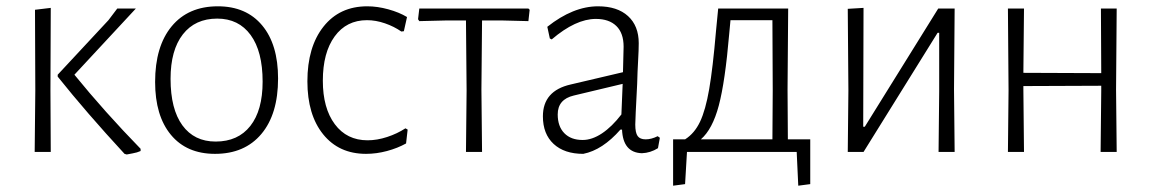

<svg xmlns="http://www.w3.org/2000/svg" viewBox="-20 -482 3653 609"><path d="M92 -195 91 -451 141 -457 140 -198 141 0H90ZM216 -245Q312 -127 426 -10V-3Q415 2 400.5 4.5Q386 7 382 8L375 6Q254 -125 163 -239V-245L324 -418L352 -455H411Z M862 -233Q862 -120 809 -57Q756 6 662 6Q572 6 522 -54.5Q472 -115 472 -222Q472 -335 524.5 -398.5Q577 -462 671 -462Q761 -462 811.5 -401.5Q862 -341 862 -233ZM521 -232Q521 -136 558.5 -84.5Q596 -33 664 -33Q735 -33 774 -82.5Q813 -132 813 -223Q813 -319 775 -371Q737 -423 669 -423Q599 -423 560 -373Q521 -323 521 -232Z M1271 -428 1261 -383 1253 -382Q1230 -398 1201 -408Q1172 -418 1144 -418Q1079 -418 1041.5 -366.5Q1004 -315 1004 -226Q1004 -139 1042 -88Q1080 -37 1146 -37Q1176 -37 1208 -47.5Q1240 -58 1266 -75L1273 -71L1268 -27Q1241 -12 1207.5 -3Q1174 6 1141 6Q1055 6 1005 -56Q955 -118 955 -224Q955 -333 1006 -397.5Q1057 -462 1145 -462Q1177 -462 1211.5 -452.5Q1246 -443 1271 -428Z M1660 -451 1656 -415 1576 -417H1509L1507 -198L1509 0H1458L1460 -195L1458 -417H1392L1310 -415L1306 -421L1310 -455H1656Z M2006 -345Q2006 -324 2004 -289.5Q2002 -255 2001 -216Q1995 -102 1995 -87Q1995 -61 2002.5 -50.5Q2010 -40 2028 -40Q2046 -40 2066 -50L2073 -45L2067 -12Q2043 3 2016 4Q1956 2 1953 -71H1948Q1891 -6 1830 6Q1770 6 1736 -25.5Q1702 -57 1702 -113Q1702 -194 1790 -214L1956 -253L1958 -334Q1958 -377 1935 -399.5Q1912 -422 1870 -422Q1806 -422 1730 -357L1724 -360L1716 -397Q1798 -462 1877 -462Q1938 -462 1972 -431Q2006 -400 2006 -345ZM1800 -179Q1749 -167 1749 -119Q1749 -81 1770 -59.5Q1791 -38 1828 -38Q1858 -38 1889.5 -59Q1921 -80 1951 -119L1955 -216Z M2550 102 2512 107 2507 0H2159L2153 102L2115 107V-40H2153Q2183 -59 2200.5 -96Q2218 -133 2229.5 -199.5Q2241 -266 2251 -383L2258 -455H2480L2478 -198L2479 -40H2550ZM2431 -195 2430 -418H2297L2293 -375Q2280 -223 2260 -147.5Q2240 -72 2203 -40H2430Z M2671 -195 2669 -454 2719 -457 2718 -80H2723L2956 -455H3008L3006 -199L3008 0H2957L2959 -192V-378H2954L2719 0H2669Z M3520 -198 3522 0H3471L3473 -195V-210L3226 -209V-198L3228 0H3177L3179 -195L3177 -455H3228L3226 -251L3473 -250L3472 -455H3522Z"/></svg>

Font: Luna Sans Light
Style: Regular
Weight: 300
Designer: Juan Pablo del Peral
Foundry: Huerta Tipografica
Version: Version 2.001; ttfautohint (v1.5)